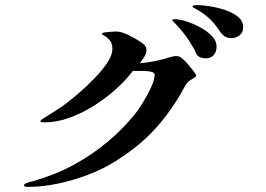

<svg xmlns="http://www.w3.org/2000/svg" viewBox="-20 -762 1040 750"><path d="M746 -466Q746 -462 734.5 -455.5Q723 -449 719 -446Q709 -438 700 -421Q691 -404 684 -392Q649 -334 611.5 -288Q574 -242 529 -203.5Q484 -165 426 -129Q381 -101 323 -79Q265 -57 205 -44.5Q145 -32 91 -32Q90 -32 88.5 -32Q87 -32 86 -32Q83 -32 78.5 -33Q74 -34 74 -38Q74 -43 82 -46.5Q90 -50 99.5 -52Q109 -54 112 -55Q153 -67 194.5 -83.5Q236 -100 273 -121Q409 -196 507 -316Q520 -332 538 -361Q556 -390 570 -420.5Q584 -451 584 -470Q584 -478 573 -481Q562 -484 549 -484.5Q536 -485 531 -485H499Q472 -449 432.5 -413.5Q393 -378 346 -348.5Q299 -319 250 -301.5Q201 -284 154 -284Q152 -284 145 -284.5Q138 -285 138 -289Q138 -291 140.5 -293Q143 -295 144 -296Q170 -313 195.5 -328.5Q221 -344 245 -363Q263 -377 292 -402Q321 -427 350 -457Q379 -487 399 -517Q419 -547 419 -571Q419 -593 409 -604.5Q399 -616 388.5 -621.5Q378 -627 378 -630Q378 -634 390 -635.5Q402 -637 415.5 -638Q429 -639 433 -639Q453 -639 480 -626Q507 -613 523 -602Q533 -596 542.5 -588Q552 -580 552 -566Q552 -553 543 -539Q534 -525 526 -515Q549 -517 572.5 -521Q596 -525 618 -531Q629 -534 643.5 -538.5Q658 -543 668 -543Q679 -543 686 -538Q693 -533 700 -526Q705 -522 716 -509Q727 -496 736.5 -483.5Q746 -471 746 -466ZM826 -581Q826 -560 815 -547Q804 -534 782 -534Q774 -534 764 -537.5Q754 -541 749 -548Q745 -556 741.5 -564Q738 -572 733 -579Q710 -621 674 -660Q669 -666 663 -671.5Q657 -677 652 -683Q654 -686 657 -686.5Q660 -687 663 -687Q681 -687 708 -678.5Q735 -670 762.5 -655Q790 -640 808 -621Q826 -602 826 -581ZM930 -656Q930 -635 916 -624Q902 -613 882 -613Q866 -613 854.5 -622.5Q843 -632 835 -645Q816 -674 793 -694Q770 -714 740 -730Q739 -731 735.5 -732.5Q732 -734 732 -737Q732 -741 741 -741.5Q750 -742 752 -742Q770 -742 799.5 -737.5Q829 -733 859 -723Q889 -713 909.5 -696.5Q930 -680 930 -656Z"/></svg>

Font: Kaisei HarunoUmi
Style: Bold
Weight: 700
Designer: Font-Kai, 金井和夫
Foundry: KAZUO KANAI
Version: Version 5.003